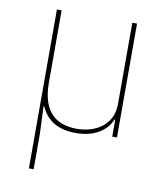

<svg xmlns="http://www.w3.org/2000/svg" viewBox="-80 -573 726 840"><g transform="rotate(10 283.0 -153.0)"><path d="M126 200V44L121 -79H124C150 -19 202 12 279 12C370 12 419 -31 437 -76H440V0H461V-506H440V-144C440 -52 364 -7 281 -7C182 -7 126 -62 126 -185V-506H105V200Z"/></g></svg>

Font: IBM Plex Thai Looped Thin
Style: Regular
Weight: 100
Designer: Mike Abbink, Paul van der Laan, Pieter van Rosmalen, Ben Mitchell, Mark Frömberg
Foundry: Bold Monday
Version: Version 1.0